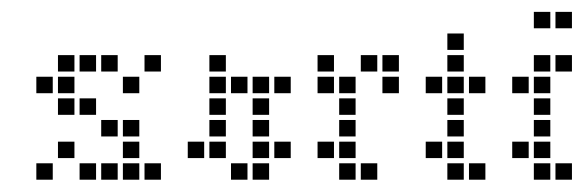

<svg xmlns="http://www.w3.org/2000/svg" viewBox="-20 -301 969 317"><path d="M182.9 -67.1V-40H210V-67.1ZM147.1 -31.4V-4.3H174.3V-31.4ZM111.4 -31.4V-4.3H138.6V-31.4ZM75.7 -67.1V-40H102.9V-67.1ZM182.9 -31.4V-4.3H210V-31.4ZM218.6 -31.4V-4.3H245.7V-31.4ZM75.7 -138.6V-111.4H102.9V-138.6ZM111.4 -210V-182.9H138.6V-210ZM147.1 -210V-182.9H174.3V-210ZM182.9 -174.3V-147.1H210V-174.3ZM182.9 -102.9V-75.7H210V-102.9ZM147.1 -102.9V-75.7H174.3V-102.9ZM218.6 -210V-182.9H245.7V-210ZM75.7 -210V-182.9H102.9V-210ZM75.7 -174.3V-147.1H102.9V-174.3ZM40 -31.4V-4.3H67.1V-31.4ZM40 -174.3V-147.1H67.1V-174.3ZM111.4 -138.6V-111.4H138.6V-138.6Z M325.7 -67.1V-40H352.9V-67.1ZM325.7 -102.9V-75.7H352.9V-102.9ZM325.7 -138.6V-111.4H352.9V-138.6ZM361.4 -31.4V-4.3H388.6V-31.4ZM397.1 -31.4V-4.3H424.3V-31.4ZM397.1 -174.3V-147.1H424.3V-174.3ZM325.7 -174.3V-147.1H352.9V-174.3ZM397.1 -138.6V-111.4H424.3V-138.6ZM397.1 -102.9V-75.7H424.3V-102.9ZM397.1 -67.1V-40H424.3V-67.1ZM432.9 -174.3V-147.1H460V-174.3ZM361.4 -174.3V-147.1H388.6V-174.3ZM290 -67.1V-40H317.1V-67.1ZM325.7 -210V-182.9H352.9V-210ZM432.9 -67.1V-40H460V-67.1Z M540 -31.4V-4.3H567.1V-31.4ZM540 -67.1V-40H567.1V-67.1ZM540 -102.9V-75.7H567.1V-102.9ZM540 -138.6V-111.4H567.1V-138.6ZM540 -174.3V-147.1H567.1V-174.3ZM504.3 -210V-182.9H531.4V-210ZM575.7 -31.4V-4.3H602.9V-31.4ZM504.3 -67.1V-40H531.4V-67.1ZM611.4 -210V-182.9H638.6V-210ZM611.4 -174.3V-147.1H638.6V-174.3ZM575.7 -210V-182.9H602.9V-210ZM504.3 -174.3V-147.1H531.4V-174.3Z M718.6 -174.3V-147.1H745.7V-174.3ZM718.6 -138.6V-111.4H745.7V-138.6ZM718.6 -102.9V-75.7H745.7V-102.9ZM718.6 -67.1V-40H745.7V-67.1ZM718.6 -31.4V-4.3H745.7V-31.4ZM754.3 -31.4V-4.3H781.4V-31.4ZM682.9 -67.1V-40H710V-67.1ZM754.3 -174.3V-147.1H781.4V-174.3ZM682.9 -174.3V-147.1H710V-174.3ZM718.6 -210V-182.9H745.7V-210ZM718.6 -245.7V-218.6H745.7V-245.7Z M861.4 -174.3V-147.1H888.6V-174.3ZM861.4 -138.6V-111.4H888.6V-138.6ZM861.4 -102.9V-75.7H888.6V-102.9ZM861.4 -67.1V-40H888.6V-67.1ZM861.4 -31.4V-4.3H888.6V-31.4ZM825.7 -67.1V-40H852.9V-67.1ZM897.1 -31.4V-4.3H924.3V-31.4ZM861.4 -210V-182.9H888.6V-210ZM825.7 -174.3V-147.1H852.9V-174.3ZM861.4 -281.4V-254.3H888.6V-281.4ZM897.1 -281.4V-254.3H924.3V-281.4ZM897.1 -210V-182.9H924.3V-210Z"/></svg>

Font: Gossip Low Square
Style: Regular
Weight: 400
Width: 3
Designer: Deborah Khodanovich
Version: Version 1.001;Glyphs 3.3.1 (3343)